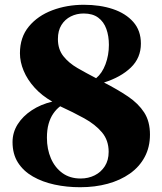

<svg xmlns="http://www.w3.org/2000/svg" viewBox="-20 -773 680 804"><path d="M315.5 11Q259.5 11 208.5 0Q157.5 -11 117.8 -33.8Q78 -56.5 55.2 -92.2Q32.5 -128 32.5 -178Q32.5 -218.5 54 -252.5Q75.5 -286.5 113 -311.2Q150.5 -336 199 -347.5Q155 -372.5 124.8 -406Q94.5 -439.5 79 -476.8Q63.5 -514 63.5 -550Q63.5 -617 100.8 -662Q138 -707 199 -730Q260 -753 331 -753Q399 -753 452.8 -735Q506.5 -717 538.2 -681Q570 -645 570 -590.5Q570 -530.5 527.8 -490Q485.5 -449.5 415.5 -427.5Q473 -398 516.2 -368.8Q559.5 -339.5 583.8 -302Q608 -264.5 608 -209.5Q608 -157 586 -115.8Q564 -74.5 524 -46.2Q484 -18 431 -3.5Q378 11 315.5 11ZM317.5 -25.5Q350 -25.5 376.5 -38.8Q403 -52 419 -77Q435 -102 435 -137Q435 -185.5 407 -218.8Q379 -252 332.8 -277.5Q286.5 -303 232 -328Q215.5 -315.5 203 -297.2Q190.5 -279 183.5 -254.2Q176.5 -229.5 176.5 -196Q176.5 -148.5 193.2 -109.8Q210 -71 241.5 -48.2Q273 -25.5 317.5 -25.5ZM382.5 -445.5Q407.5 -466 421.8 -504Q436 -542 436 -585Q436 -622.5 425.2 -652.2Q414.5 -682 391.2 -699.2Q368 -716.5 330.5 -716.5Q301 -716.5 276.5 -704.2Q252 -692 237.2 -668.2Q222.5 -644.5 222.5 -609.5Q222.5 -567 245 -538.2Q267.5 -509.5 304.2 -488.2Q341 -467 382.5 -445.5Z"/></svg>

Font: Merriweather 120pt Black
Style: Regular
Weight: 900
Designer: Eben Sorkin
Foundry: Eben Sorkin
Version: Version 2.100